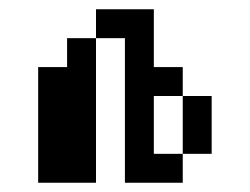

<svg xmlns="http://www.w3.org/2000/svg" viewBox="-20 -395 540 415"><path d="M187.5 -375H312.5V-250H375V-187.5H312.5V-62.5H375V0H250V-312.5H187.5ZM125 -312.5H187.5V0H62.5V-250H125ZM375 -187.5H437.5V-62.5H375Z"/></svg>

Font: Half Eighties
Style: Regular
Weight: 400
Monospace: yes
Designer: Jayvee Enaguas (HarvettFox96)
Version: 20191127.01dev02